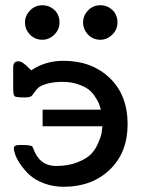

<svg xmlns="http://www.w3.org/2000/svg" viewBox="-20 -714 551 739"><path d="M30.8 -375V-454.1Q30.8 -478 49.8 -478Q52.7 -478 55.9 -477.5Q59.1 -477.1 62.5 -475.1Q65.9 -473.1 68.4 -471.7Q70.8 -470.2 75.4 -466.6Q80.1 -462.9 82.5 -460.4Q85 -458 90.6 -452.4Q96.2 -446.8 100.1 -443.8H101.1Q155.3 -480 224.1 -480Q333 -480 402.1 -414.1Q471.2 -348.1 471.2 -235.8Q471.2 -127 402.6 -61Q334 4.9 225.1 4.9Q184.1 4.9 148.9 -8.5Q113.8 -22 93.5 -41Q73.2 -60.1 58.6 -81.5Q43.9 -103 38.6 -118.9Q33.2 -134.8 33.2 -143.1Q33.2 -156.2 55.2 -155.8H67.9Q85.9 -155.8 92.5 -154.3Q99.1 -152.8 102.1 -151.9Q105 -150.9 108.9 -140.4Q112.8 -129.9 117.2 -122.1Q142.1 -75.2 195.8 -75.2Q242.7 -75.2 277.8 -89.1Q313 -103 330.1 -120.6Q347.2 -138.2 358.2 -164.1Q369.1 -189.9 371.1 -201.9Q373 -213.9 374 -228H144V-292H368.2Q364.3 -306.2 361.1 -314.7Q357.9 -323.2 346.4 -341.1Q335 -358.9 320.6 -369.9Q306.2 -380.9 279.5 -389.9Q252.9 -398.9 220.2 -398.9Q185.1 -398.9 159.9 -391.4Q134.8 -383.8 126.5 -375.5Q118.2 -367.2 110.6 -356.2Q103 -345.2 101.1 -344.2Q95.2 -339.4 75.2 -338.9Q42 -338.9 36.4 -343.5Q30.8 -348.1 30.8 -375ZM76.2 -627.9Q76.2 -653.8 95.7 -673.8Q115.2 -693.8 143.1 -693.8Q169.9 -693.8 189.5 -675.5Q209 -657.2 209 -627.9Q209 -600.1 189 -580.6Q168.9 -561 143.1 -561Q114.3 -561 95.2 -581.1Q76.2 -601.1 76.2 -627.9ZM299.8 -627.9Q299.8 -653.8 318.8 -673.8Q337.9 -693.8 366.2 -693.8Q393.1 -693.8 412.6 -675.5Q432.1 -657.2 432.1 -627.9Q432.1 -600.1 412.1 -580.6Q392.1 -561 366.2 -561Q337.4 -561 318.6 -581.1Q299.8 -601.1 299.8 -627.9Z"/></svg>

Font: CMU Concrete
Style: Bold
Weight: 700
Version: Version 0.7.0